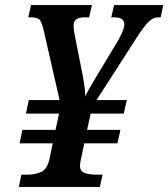

<svg xmlns="http://www.w3.org/2000/svg" viewBox="-20 -734 661 754"><path d="M54 0 64 -48H88Q118 -48 142 -59Q166 -70 175 -112L187 -171H57L68 -224H198L212 -288H82L93 -341H214L152 -613Q145 -643 137 -654.5Q129 -666 102 -666H91L102 -714H341L330 -666H315Q291 -666 280 -658.5Q269 -651 269 -633Q269 -623 272 -604.5Q275 -586 279 -568L297 -477Q304 -444 309.5 -410.5Q315 -377 315 -355Q321 -369 333 -390Q345 -411 357 -431L430 -552Q447 -579 457.5 -601.5Q468 -624 468 -639Q468 -666 428 -666H417L428 -714H621L611 -666H602Q581 -666 563 -648Q545 -630 518 -588L359 -341H478L466 -288H336L322 -224H453L441 -171H311L299 -114Q297 -106 295.5 -97Q294 -88 294 -84Q294 -61 313 -54.5Q332 -48 361 -48H383L372 0Z"/></svg>

Font: Noto Serif SemiCondensed SemiBold
Style: Italic
Weight: 600
Width: 4
Italic angle: -12°
Designer: Monotype Design Team
Foundry: Monotype Imaging Inc.
Version: Version 2.014; ttfautohint (v1.8.4.7-5d5b)